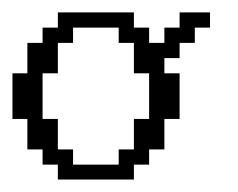

<svg xmlns="http://www.w3.org/2000/svg" viewBox="-20 -288 381 308"><path d="M170.4 -23.9V-48.3H194.8V-97.2H219.2V-170.4H194.8V-219.2H170.4V-243.7H97.2V-219.2H72.8V-170.4H48.3V-97.2H72.8V-48.3H97.2V-23.9ZM72.8 0V-23.9H48.3V-48.3H23.9V-97.2H0V-170.4H23.9V-219.2H48.3V-243.7H72.8V-268.1H194.8V-243.7H219.2V-219.2H243.7V-243.7H268.1V-268.1H316.9V-243.7H292.5V-219.2H268.1V-194.8H243.7V-170.4H268.1V-97.2H243.7V-48.3H219.2V-23.9H194.8V0Z"/></svg>

Font: FS Mondwest Regular
Style: Regular
Weight: 400
Designer: NZWStudios2024
Foundry: https://fontstruct.com
Version: Version 1.0